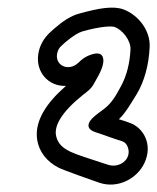

<svg xmlns="http://www.w3.org/2000/svg" viewBox="-20 -721 419 512"><path d="M132 -576C134 -587 137 -593 145 -600L155 -609C174 -625 189 -634 199 -637C248 -651 278 -652 286 -649C307 -641 329 -613 328 -589C326 -552 318 -519 302 -490C290 -468 279 -447 258 -431C245 -421 236 -415 231 -410C231 -410 194 -381 236 -368C258 -361 283 -351 304 -345C313 -342 318 -337 321 -328C332 -296 298 -271 267 -282C263 -283 246 -289 218 -298C170 -314 135 -324 129 -362C126 -386 142 -420 200 -467C213 -477 223 -484 230 -497C237 -510 252 -533 255 -552C255 -552 263 -588 225 -576C215 -573 205 -568 197 -561L187 -552C163 -531 128 -545 132 -576ZM156 -492C103 -446 72 -398 79 -349C84 -316 105 -290 136 -274C147 -268 232 -238 244 -234C296 -216 347 -247 365 -286C389 -337 361 -381 327 -393C320 -396 307 -400 297 -403C316 -421 330 -447 344 -469C366 -505 377 -551 379 -594C382 -641 347 -682 309 -696C281 -706 243 -699 192 -685C169 -679 148 -665 125 -645L115 -636C97 -620 85 -599 82 -576C75 -529 109 -490 156 -492Z"/></svg>

Font: AppleStorm
Style: XbdOutIta
Weight: 800
Foundry: Cannot Into Space Fonts
Version: Version 1.01